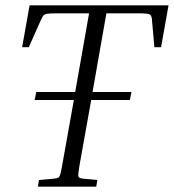

<svg xmlns="http://www.w3.org/2000/svg" viewBox="-20 -700 652 720"><path d="M345 -25 341 0H122L126 -25L182 -30Q193 -31 198 -33.5Q203 -36 206 -46Q209 -56 213 -79L257 -325H110L116 -355H262L314 -650H192Q169 -650 158 -648.5Q147 -647 142.5 -641.5Q138 -636 133 -624L88 -523H63L91 -680H612L584 -523H559L550 -624Q549 -641 542.5 -645.5Q536 -650 501 -650H379L327 -355H473L467 -325H322L278 -79Q272 -44 274 -38Q276 -32 291 -30Z"/></svg>

Font: Inria Serif Light
Style: Italic
Weight: 300
Italic angle: -10°
Designer: Black Foundry Team
Foundry: Black Foundry
Version: Version 1.000; ttfautohint (v1.8.3)